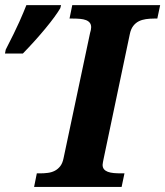

<svg xmlns="http://www.w3.org/2000/svg" viewBox="-45 -734 649 754"><path d="M88.9 0 99.6 -53.2H112.8Q128.4 -53.2 143.3 -55.2Q158.2 -57.1 170.4 -63.5Q182.6 -69.8 191.7 -81.5Q200.7 -93.3 204.6 -112.8L308.6 -604Q310.5 -609.4 311.8 -616.2Q313 -623 313 -627Q313 -637.7 307.6 -644.5Q302.2 -651.4 292.7 -655Q283.2 -658.7 269.8 -659.9Q256.3 -661.1 240.7 -661.1H228L238.8 -713.9H584L572.8 -661.1H560.1Q543.5 -661.1 528.1 -658.9Q512.7 -656.7 500 -650.4Q487.3 -644 478 -631.8Q468.8 -619.6 464.8 -600.1L361.8 -109.9Q360.8 -104.5 359.4 -97.7Q357.9 -90.8 357.9 -86.9Q357.9 -76.2 363.3 -69.6Q368.7 -63 378.4 -59.3Q388.2 -55.7 401.6 -54.4Q415 -53.2 430.7 -53.2H443.8L432.6 0ZM-22.5 -539.1Q13.2 -608.4 31 -648.4Q48.8 -688.5 58.6 -713.9H194.8L191.9 -702.1Q173.3 -670.4 133.5 -622.3Q93.8 -574.2 44.9 -523.9H-25.4Z"/></svg>

Font: Droid Serif
Style: Bold Italic
Weight: 700
Italic angle: -12°
Designer: Monotype Design team
Foundry: Monotype Imaging Inc.
Version: Version 1.03